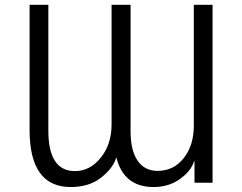

<svg xmlns="http://www.w3.org/2000/svg" viewBox="-20 -751 995 789"><path d="M101.6 -216.8V-731.4H178.7V-213.9Q178.7 -47.9 288.1 -47.9Q349.6 -47.9 394 -103Q438.5 -158.2 438.5 -239.3V-731.4H516.6V-211.9Q516.6 -132.8 545.4 -90.8Q574.2 -48.8 627.9 -48.8Q693.4 -48.8 734.9 -101.1Q776.4 -153.3 776.4 -234.4V-731.4H853.5V0H779.3V-87.9H777.3Q765.6 -48.8 719.7 -15.6Q673.8 17.6 611.3 17.6Q488.3 17.6 458 -104.5Q445.3 -60.5 396 -21.5Q346.7 17.6 270.5 17.6Q101.6 17.6 101.6 -216.8Z"/></svg>

Font: Batunionen A1
Style: Regular
Weight: 400
Designer: HanYang I&C Co.,Ltd.
Foundry: HanYang I&C Co.,Ltd.
Version: Version 2.50; ttfautohint (v1.6)